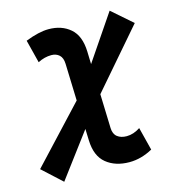

<svg xmlns="http://www.w3.org/2000/svg" viewBox="-116 -805 834 916"><g transform="rotate(-15 301.5 -347.0)"><path d="M88.4 19.5 -7.3 -68.4 246.1 -339.8 240.2 -522.5Q239.3 -552.2 223.9 -566.2Q208.5 -580.1 185.1 -580.1Q150.9 -580.1 118.2 -563L89.4 -676.8Q156.2 -703.1 204.1 -703.1Q268.6 -703.1 310.8 -666.7Q353 -630.4 355.5 -552.2L357.4 -489.7L508.8 -712.9L609.4 -625L362.8 -339.4L368.2 -170.9Q369.1 -141.1 387 -127.2Q404.8 -113.3 433.1 -113.3Q466.8 -113.3 500 -135.3L528.8 -21.5Q472.2 9.8 414.1 9.8Q344.7 9.8 300 -26.6Q255.4 -63 252.9 -141.1L251 -197.8Z"/></g></svg>

Font: Cascadia Mono
Style: Bold Italic
Weight: 700
Italic angle: -10°
Monospace: yes
Designer: Aaron Bell
Foundry: Saja Typeworks
Version: Version 2404.023; ttfautohint (v1.8.4)